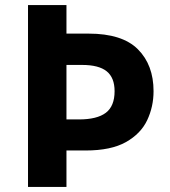

<svg xmlns="http://www.w3.org/2000/svg" viewBox="-20 -734 668 754"><path d="M583 -376Q583 -315 558 -262Q533 -209 474.5 -176Q416 -143 316 -143H241V0H90V-714H241V-602H328Q460 -602 521.5 -540.5Q583 -479 583 -376ZM290 -265Q361 -265 395.5 -291Q430 -317 430 -376Q430 -429 399 -454Q368 -479 302 -479H241V-265Z"/></svg>

Font: Noto Sans Sundanese
Style: Bold
Weight: 700
Version: Version 2.003